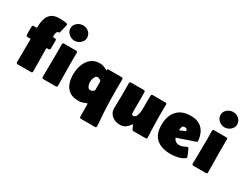

<svg xmlns="http://www.w3.org/2000/svg" viewBox="-87 -1476 3002 2332"><g transform="rotate(30 1413.5 -310.0)"><path d="M106 0Q86.9 0 86.9 -20Q86.9 -100.1 88.4 -179.7Q89.8 -259.3 89.8 -338.9Q89.8 -344.2 84 -345.9Q78.1 -347.7 74.2 -347.7Q67.9 -347.7 61.8 -346.9Q55.7 -346.2 49.3 -346.2Q38.1 -346.2 32.2 -350.3Q26.4 -354.5 25.4 -366.7Q23.9 -395 24.2 -423.6Q24.4 -452.1 24.4 -480.5Q24.4 -501 47.9 -501Q54.7 -501 61.3 -500.2Q67.9 -499.5 74.2 -499.5Q79.1 -499.5 84 -501Q88.9 -502.4 88.9 -508.3Q88.9 -572.8 103.8 -625Q118.7 -677.2 158.4 -707.8Q198.2 -738.3 272 -738.3Q296.4 -738.3 320.8 -736.6Q345.2 -734.9 369.1 -729.5Q376 -728 380.6 -724.9Q385.3 -721.7 385.3 -713.9Q385.3 -710.9 381.3 -693.4Q377.4 -675.8 372.3 -653.6Q367.2 -631.3 362.5 -613.3Q357.9 -595.2 356.4 -591.3Q355 -586.4 349.1 -586.4Q330.6 -586.4 322.8 -573Q314.9 -559.6 313.5 -541.7Q312 -523.9 312 -510.3Q312 -503.9 316.4 -502Q320.8 -500 326.7 -500Q339.4 -500 350.6 -499.3Q361.8 -498.5 361.8 -480.5Q361.8 -462.4 361.6 -444.1Q361.3 -425.8 360.8 -407.7Q360.8 -397.5 361.3 -387Q361.8 -376.5 360.8 -366.7Q359.4 -346.7 338.9 -346.7Q333 -346.7 324.2 -347.2Q315.4 -347.7 311.5 -342.3Q311.5 -341.8 311.3 -340.8Q311 -339.8 311 -338.9Q311 -259.3 312.7 -179.7Q314.5 -100.1 314.5 -20Q314.5 0 294.9 0ZM355.5 -585.9Q359.4 -585.9 361.8 -584Q359.9 -583.5 358.4 -583.5Q356.9 -583.5 355 -583Z M560.1 -592.8Q530.3 -592.8 503.4 -607.2Q476.6 -621.6 460 -646.2Q443.4 -670.9 443.4 -702.1Q443.4 -733.4 460.4 -757.3Q477.5 -781.2 504.6 -794.9Q531.7 -808.6 561 -808.6Q591.8 -808.6 618.4 -794.4Q645 -780.3 661.1 -755.4Q677.2 -730.5 677.2 -698.7Q677.2 -668.9 659.9 -644.8Q642.6 -620.6 615.7 -606.7Q588.9 -592.8 560.1 -592.8ZM450.7 -326.7Q450.7 -352.5 450.7 -377.9Q450.7 -403.3 450.2 -428.7Q450.2 -441.4 450 -454.6Q449.7 -467.8 450.2 -480Q451.7 -499.5 469.7 -499.5H639.2Q659.2 -499.5 659.2 -480Q659.2 -441.4 658.7 -403.3Q658.2 -365.2 658.2 -326.7Q658.2 -250 660.2 -173.3Q662.1 -96.7 662.1 -20Q662.1 0 642.1 0H466.8Q447.3 0 447.3 -20Q447.3 -96.7 449 -173.3Q450.7 -250 450.7 -326.7Z M964.8 15.6Q887.2 15.6 840.3 -17.1Q793.5 -49.8 772.5 -106.4Q751.5 -163.1 751.5 -233.9Q751.5 -282.7 763.9 -331.8Q776.4 -380.9 802.5 -421.4Q828.6 -461.9 869.1 -486.3Q909.7 -510.7 965.8 -510.7Q1021.5 -510.7 1070.3 -479Q1071.3 -478.5 1072.5 -477.5Q1073.7 -476.6 1074.7 -476.1L1078.1 -476.6Q1080.1 -478.5 1080.1 -483.9Q1080.1 -487.8 1080.6 -492.2Q1081.1 -496.6 1086.9 -496.6H1279.8Q1299.3 -496.6 1299.3 -477.1Q1299.3 -443.4 1298.6 -409.4Q1297.9 -375.5 1297.9 -341.8Q1297.9 -255.9 1300.3 -169.7Q1302.7 -83.5 1307.6 2.4Q1310.1 43.9 1314.7 86.4Q1319.3 128.9 1319.3 170.4Q1319.3 189 1299.8 189H1105Q1084.5 189 1084.5 168.9Q1084.5 125.5 1083.5 81.5Q1082.5 37.6 1082.5 -5.9Q1082.5 -10.7 1079.6 -12.7Q1076.2 -12.7 1073.2 -11.2Q1045.4 0 1020.5 7.8Q995.6 15.6 964.8 15.6ZM1027.8 -168.5Q1043.5 -168.5 1057.4 -177.5Q1071.3 -186.5 1080.6 -198.7Q1080.1 -230.5 1079.8 -262.5Q1079.6 -294.4 1079.6 -326.2Q1070.3 -335.9 1056.2 -343.5Q1042 -351.1 1028.3 -351.1Q1009.3 -351.1 997.6 -334.5Q985.8 -317.9 980.5 -296.4Q975.1 -274.9 975.1 -259.8Q975.1 -243.7 979.5 -222.2Q983.9 -200.7 995.4 -184.6Q1006.8 -168.5 1027.8 -168.5Z M1729.5 0Q1717.3 0 1710.9 -12.2Q1709 -16.1 1703.6 -29.5Q1698.2 -43 1692.4 -55.2Q1686.5 -67.4 1682.6 -67.4Q1681.2 -67.4 1678.2 -63Q1651.4 -25.9 1622.1 -5.1Q1592.8 15.6 1544.4 15.6Q1503.9 15.6 1468.3 -1.5Q1432.6 -18.6 1410.6 -50Q1388.7 -81.5 1388.7 -124.5Q1388.7 -174.8 1390.6 -225.1Q1392.6 -275.4 1392.6 -325.7Q1392.6 -363.3 1391.8 -401.4Q1391.1 -439.5 1391.1 -477.1Q1391.1 -496.6 1410.6 -496.6H1590.3Q1609.4 -496.6 1609.9 -477.1Q1610.8 -443.4 1610.8 -409.2Q1610.8 -375 1610.8 -341.3Q1610.8 -307.6 1610.4 -273.7Q1609.9 -239.7 1609.9 -206.1Q1609.9 -192.4 1613 -176.3Q1616.2 -160.2 1634.8 -160.2Q1659.7 -160.2 1672.4 -182.6Q1685.1 -205.1 1689.7 -237.3Q1694.3 -269.5 1694.3 -300.5Q1694.3 -331.5 1694.3 -348.1Q1694.3 -379.9 1693.6 -412.6Q1692.9 -445.3 1695.3 -477.1Q1696.8 -496.6 1714.8 -496.6H1894Q1913.1 -496.6 1913.1 -477.1Q1913.1 -442.9 1912.4 -408.9Q1911.6 -375 1911.6 -340.8Q1911.6 -286.6 1912.6 -232.4Q1913.6 -178.2 1915.5 -124Q1916.5 -98.1 1918.5 -72.3Q1920.4 -46.4 1920.4 -20.5Q1920.4 0 1900.9 0Z M2259.8 15.6Q2131.8 15.6 2059.6 -45.4Q1987.3 -106.4 1987.3 -239.3Q1987.3 -361.8 2052.2 -436.3Q2117.2 -510.7 2243.7 -510.7Q2350.1 -510.7 2405 -453.6Q2460 -396.5 2471.2 -293.9V-291Q2471.2 -283.2 2468.3 -279.5Q2465.3 -275.9 2458.5 -272Q2444.8 -264.6 2428.2 -260.3Q2411.6 -255.9 2396.5 -250.5L2281.2 -210.4Q2266.1 -205.1 2250.5 -200.4Q2234.9 -195.8 2219.2 -189.9L2215.8 -184.6Q2216.3 -183.6 2216.3 -182.6Q2216.3 -181.6 2216.8 -180.7Q2226.6 -157.7 2248 -144Q2269.5 -130.4 2293.9 -130.4Q2318.4 -130.4 2339.8 -138.7Q2361.3 -147 2377.2 -155Q2393.1 -163.1 2399.9 -163.1Q2406.2 -163.1 2409.9 -158.4Q2413.6 -153.8 2416 -148.9Q2418.5 -144 2424.8 -129.6Q2431.2 -115.2 2438.5 -97.9Q2445.8 -80.6 2451.2 -66.9Q2456.5 -53.2 2456.5 -49.8Q2456.5 -42 2448.7 -36.1Q2412.1 -7.8 2358.6 3.9Q2305.2 15.6 2259.8 15.6ZM2204.6 -286.1Q2224.6 -294.4 2244.9 -303.2Q2265.1 -312 2285.2 -320.3Q2285.6 -340.3 2273.9 -347.7Q2262.2 -355 2244.6 -355Q2226.6 -355 2218.3 -343.5Q2210 -332 2207.8 -315.9Q2205.6 -299.8 2204.6 -286.1Z M2665 -592.8Q2635.3 -592.8 2608.4 -607.2Q2581.5 -621.6 2564.9 -646.2Q2548.3 -670.9 2548.3 -702.1Q2548.3 -733.4 2565.4 -757.3Q2582.5 -781.2 2609.6 -794.9Q2636.7 -808.6 2666 -808.6Q2696.8 -808.6 2723.4 -794.4Q2750 -780.3 2766.1 -755.4Q2782.2 -730.5 2782.2 -698.7Q2782.2 -668.9 2764.9 -644.8Q2747.6 -620.6 2720.7 -606.7Q2693.8 -592.8 2665 -592.8ZM2555.7 -326.7Q2555.7 -352.5 2555.7 -377.9Q2555.7 -403.3 2555.2 -428.7Q2555.2 -441.4 2554.9 -454.6Q2554.7 -467.8 2555.2 -480Q2556.6 -499.5 2574.7 -499.5H2744.1Q2764.2 -499.5 2764.2 -480Q2764.2 -441.4 2763.7 -403.3Q2763.2 -365.2 2763.2 -326.7Q2763.2 -250 2765.1 -173.3Q2767.1 -96.7 2767.1 -20Q2767.1 0 2747.1 0H2571.8Q2552.2 0 2552.2 -20Q2552.2 -96.7 2554 -173.3Q2555.7 -250 2555.7 -326.7Z"/></g></svg>

Font: Belanosima
Style: Bold
Weight: 700
Designer: The DocRepair Project, Santiago Orozco
Foundry: Google
Version: Version 2.000